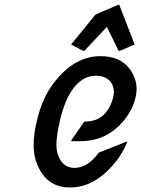

<svg xmlns="http://www.w3.org/2000/svg" viewBox="-20 -785 599 814"><path d="M520 -184.1Q500.5 -137.2 473.6 -103Q385.7 9.8 276.4 9.8Q169.9 9.8 132.3 -103Q122.6 -132.3 122.6 -170.4Q122.6 -215.3 135.3 -268.6Q157.7 -368.2 208.5 -434.1Q295.4 -546.9 405.3 -546.9Q488.8 -546.9 528.3 -494.6Q559.1 -454.1 559.1 -407.7Q559.1 -390.1 554.7 -372.1Q536.6 -297.4 473.6 -241.7Q411.1 -186.5 319.3 -186.5H281.7L283.2 -191.4L337.4 -269.5Q390.1 -269.5 419.4 -297.9Q448.2 -325.7 460 -373Q462.9 -384.8 462.9 -395.5Q462.9 -419.4 449.7 -436.5Q430.2 -463.9 385.7 -463.9Q326.2 -463.9 283.2 -399.4Q252 -352.5 232.9 -268.6Q219.2 -208 219.2 -170.4Q219.2 -151.4 222.7 -137.7Q241.2 -73.2 295.9 -73.2Q351.6 -73.2 398.4 -137.7L515.1 -184.1ZM281.2 -596.2 385.3 -723.6 481 -764.6H485.8L550.8 -596.2L487.8 -569.3H482.9L433.1 -670.9L337.4 -569.3H332.5Z"/></svg>

Font: Nova Script
Style: Regular
Weight: 400
Italic angle: -13°
Version: Version 2.001